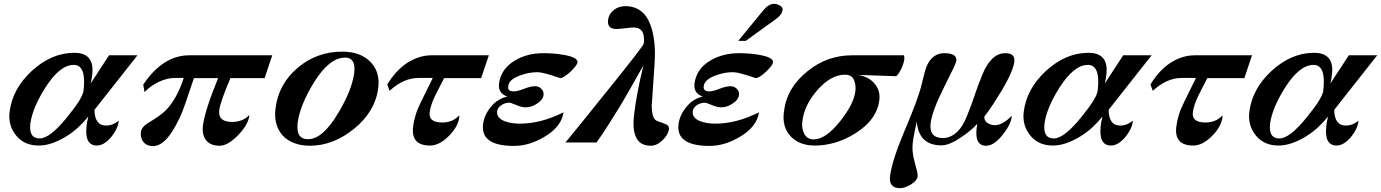

<svg xmlns="http://www.w3.org/2000/svg" viewBox="-20 -742 7193 1000"><path d="M696 -454 472 -170Q473 -88 533 -88Q567 -88 598 -113V-108Q592 -68 559 -28Q521 16 485 16Q419 16 431 -87Q432 -103 440 -135Q414 -103 385.5 -77Q357 -51 324 -31Q247 16 182 16Q107 16 65 -35Q21 -88 30 -160Q45 -280 146 -373Q249 -467 367 -467Q475 -467 460 -351Q459 -340 457 -329Q455 -318 452 -307L548 -454ZM415 -269Q431 -404 364 -404Q291 -404 215 -284Q149 -179 138 -98Q129 -21 187 -21Q240 -21 329 -131Q410 -230 415 -269Z M1398 -454 1358 -335H1180Q1154 -274 1139.5 -232.5Q1125 -191 1122 -169Q1114 -107 1189 -107Q1244 -107 1279 -143L1278 -137Q1272 -92 1221 -39Q1167 17 1124 17Q1076 17 1053.5 -11.5Q1031 -40 1037 -89Q1048 -169 1116 -335H990L946 -205Q930 -157 911.5 -119.5Q893 -82 875 -54Q827 19 777 19Q745 19 727.5 -2Q710 -23 714 -55Q717 -82 757 -105Q815 -139 844 -168Q901 -226 937 -336H890Q850 -336 806 -315Q762 -294 733 -262L726 -301Q828 -454 966 -454Z M1950 -284Q1935 -162 1825 -72Q1716 17 1594 17Q1549 17 1513 3.5Q1477 -10 1453.5 -35Q1430 -60 1419.5 -96Q1409 -132 1415 -177Q1430 -305 1533 -391Q1631 -473 1763 -473Q1853 -473 1905 -424Q1961 -371 1950 -284ZM1825 -363Q1834 -442 1777 -442Q1694 -442 1613 -309Q1542 -193 1530 -101Q1521 -17 1584 -17Q1661 -17 1742 -154Q1813 -272 1825 -363Z M2526 -454 2486 -335H2293L2248 -247Q2234 -219 2227 -196.5Q2220 -174 2218 -158Q2210 -104 2284 -104Q2338 -104 2372 -141V-131Q2366 -82 2317 -33Q2268 16 2220 16Q2118 16 2132 -85Q2135 -111 2144.5 -142.5Q2154 -174 2173 -212L2234 -336H2159Q2082 -336 2009 -269L1997 -302Q2038 -370 2094 -410Q2159 -454 2227 -454Z M2988 -417Q2985 -401 2950 -367Q2913 -335 2898 -335Q2809 -366 2780 -366Q2734 -366 2692 -350Q2630 -329 2627 -293Q2622 -266 2656 -266Q2675 -266 2708 -279Q2728 -287 2742.5 -290Q2757 -293 2767 -293Q2786 -293 2799.5 -279.5Q2813 -266 2811 -248Q2808 -221 2775 -201Q2748 -183 2718 -183Q2696 -183 2669 -195Q2640 -207 2633 -207Q2611 -207 2594 -196Q2572 -183 2569 -162Q2566 -126 2611 -110Q2644 -98 2688 -98Q2797 -98 2915 -157Q2904 -81 2815 -29Q2736 18 2657 18Q2482 18 2496 -95Q2502 -143 2537 -186Q2572 -228 2622 -239Q2573 -257 2579 -306Q2589 -385 2664 -428Q2726 -465 2811 -465Q2837 -465 2862 -463Q2887 -461 2912 -457Q2991 -444 2988 -417Z M3464 -70Q3460 -39 3430 -11Q3401 17 3369 17Q3262 17 3283 -149Q3296 -257 3331 -401Q3286 -322 3257.5 -271.5Q3229 -221 3215 -198Q3180 -141 3148.5 -91.5Q3117 -42 3087 0H2925Q2957 -38 3010.5 -104.5Q3064 -171 3142 -268Q3331 -502 3333 -515Q3343 -599 3280 -599Q3273 -599 3262.5 -598Q3252 -597 3237 -595Q3221 -593 3210 -592Q3199 -591 3191 -591Q3141 -591 3147 -638Q3151 -670 3177 -690Q3203 -710 3236 -710Q3331 -710 3367 -614Q3381 -578 3387.5 -526.5Q3394 -475 3389 -407L3376 -214Q3374 -197 3374.5 -183.5Q3375 -170 3376 -162Q3380 -129 3394 -117Q3397 -113 3438 -99Q3467 -90 3464 -70Z M4056 -691Q4053 -666 4023 -644L3864 -529H3825L3952 -684Q3982 -722 4011 -722Q4027 -722 4040 -714Q4058 -705 4056 -691ZM4006 -417Q4005 -402 3968 -367Q3933 -335 3916 -335Q3827 -366 3799 -366Q3752 -366 3710 -350Q3650 -329 3645 -293Q3642 -266 3674 -266Q3693 -266 3726 -279Q3746 -287 3760.5 -290Q3775 -293 3785 -293Q3804 -293 3817.5 -279.5Q3831 -266 3829 -248Q3826 -221 3793 -201Q3766 -183 3736 -183Q3715 -183 3687 -195Q3660 -207 3651 -207Q3631 -207 3612 -196Q3590 -182 3588 -162Q3584 -127 3629 -110Q3662 -98 3706 -98Q3815 -98 3933 -157Q3922 -81 3833 -29Q3754 18 3676 18Q3500 18 3514 -95Q3520 -144 3556 -186Q3590 -228 3640 -239Q3591 -257 3597 -306Q3607 -385 3682 -428Q3746 -465 3829 -465Q3855 -465 3880.5 -463Q3906 -461 3930 -457Q4009 -444 4006 -417Z M4690 -434Q4689 -423 4685 -411.5Q4681 -400 4676 -387Q4669 -373 4662.5 -362.5Q4656 -352 4648 -345L4449 -352Q4502 -343 4532 -310Q4566 -273 4560 -222Q4548 -118 4434 -47Q4333 16 4224 16Q4143 16 4098 -32Q4052 -81 4063 -161Q4078 -286 4187 -372Q4288 -454 4418 -454H4688Q4691 -445 4690 -434ZM4435 -266Q4439 -298 4428 -325Q4416 -353 4381 -353Q4305 -353 4233 -268Q4168 -191 4159 -110Q4154 -75 4168 -47Q4183 -16 4218 -16Q4281 -16 4356 -111Q4426 -199 4435 -266Z M5250 -139Q5247 -96 5203 -41Q5158 17 5116 17Q5049 17 5070 -97Q5034 -58 4983 -25Q4924 15 4883 15Q4765 15 4755 -109Q4747 -73 4741.5 -45.5Q4736 -18 4734 1Q4731 24 4733.5 49Q4736 74 4744 103Q4752 132 4756.5 150.5Q4761 169 4759 178Q4756 199 4724 219Q4691 238 4668 238Q4607 238 4616 174Q4625 97 4690 -58Q4763 -229 4779 -298Q4789 -340 4796.5 -367Q4804 -394 4811 -407Q4841 -465 4898 -465Q4966 -465 4961 -424Q4960 -412 4898 -290Q4836 -167 4827 -101Q4818 -23 4891 -23Q4928 -23 4960.5 -51Q4993 -79 5016 -137Q5038 -191 5055.5 -243.5Q5073 -296 5095 -350Q5141 -465 5216 -465Q5268 -465 5263 -421Q5257 -372 5199 -273Q5176 -235 5153.5 -200.5Q5131 -166 5107 -135Q5105 -114 5122.5 -102Q5140 -90 5162 -90Q5201 -90 5250 -139Z M5978 -454 5754 -170Q5755 -88 5815 -88Q5849 -88 5880 -113V-108Q5874 -68 5841 -28Q5803 16 5767 16Q5701 16 5713 -87Q5714 -103 5722 -135Q5696 -103 5667.5 -77Q5639 -51 5606 -31Q5529 16 5464 16Q5389 16 5347 -35Q5303 -88 5312 -160Q5327 -280 5428 -373Q5531 -467 5649 -467Q5757 -467 5742 -351Q5741 -340 5739 -329Q5737 -318 5734 -307L5830 -454ZM5697 -269Q5713 -404 5646 -404Q5573 -404 5497 -284Q5431 -179 5420 -98Q5411 -21 5469 -21Q5522 -21 5611 -131Q5692 -230 5697 -269Z M6501 -454 6461 -335H6268L6223 -247Q6209 -219 6202 -196.5Q6195 -174 6193 -158Q6185 -104 6259 -104Q6313 -104 6347 -141V-131Q6341 -82 6292 -33Q6243 16 6195 16Q6093 16 6107 -85Q6110 -111 6119.5 -142.5Q6129 -174 6148 -212L6209 -336H6134Q6057 -336 5984 -269L5972 -302Q6013 -370 6069 -410Q6134 -454 6202 -454Z M7153 -454 6929 -170Q6930 -88 6990 -88Q7024 -88 7055 -113V-108Q7049 -68 7016 -28Q6978 16 6942 16Q6876 16 6888 -87Q6889 -103 6897 -135Q6871 -103 6842.5 -77Q6814 -51 6781 -31Q6704 16 6639 16Q6564 16 6522 -35Q6478 -88 6487 -160Q6502 -280 6603 -373Q6706 -467 6824 -467Q6932 -467 6917 -351Q6916 -340 6914 -329Q6912 -318 6909 -307L7005 -454ZM6872 -269Q6888 -404 6821 -404Q6748 -404 6672 -284Q6606 -179 6595 -98Q6586 -21 6644 -21Q6697 -21 6786 -131Q6867 -230 6872 -269Z"/></svg>

Font: DG Didot
Style: Bold Italic
Weight: 700
Designer: David Gatwood, Takis Katsoulidis, and George D. Matthiopoulos
Foundry: David Gatwood
Version: Version 1.0